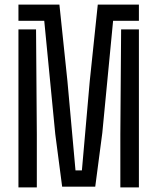

<svg xmlns="http://www.w3.org/2000/svg" viewBox="-20 -820 688 840"><path d="M251.9 -3.4 221.8 -233.4 173.6 -728.9H60.7V-800H239.9L275 -465.2L310.3 -74.5H338.3L372.6 -464.4L407.8 -800H587.7V-728.9H474.8L427.6 -238.6L396.7 -3.4ZM60.7 0V-691.5H137.7L141.1 -232.3V0ZM506.5 0V-232.3L509.9 -691.5H587.7V0Z"/></svg>

Font: Big Shoulders Stencil Text Thin
Style: Regular
Weight: 100
Designer: Patric King
Foundry: XO Type Co
Version: Version 2.001